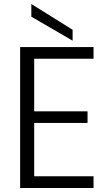

<svg xmlns="http://www.w3.org/2000/svg" viewBox="-20 -934 543 954"><path d="M80.1 0V-700.2H444.8V-642.1H149.9V-380.9H415V-323.2H149.9V-58.1H444.8V0ZM135.7 -851.1V-914.1L340.8 -786.1V-731.9Z"/></svg>

Font: Poppins Light
Style: Regular
Weight: 300
Designer: Ninad Kale (Devanagari), Jonny Pinhorn (Latin)
Foundry: Indian Type Foundry
Version: 4.004